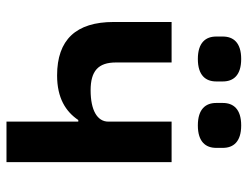

<svg xmlns="http://www.w3.org/2000/svg" viewBox="-108 -674 782 607"><g transform="rotate(90 283.5 -371.0)"><path d="M365 -227H360C333 -187 290 -160 219 -160C106 -160 50 -220 50 -339V-522H178V-346C178 -290 205 -266 266 -266C329 -266 365 -287 365 -322V-522H493V0H365ZM167 -605C115 -605 96 -630 96 -663V-684C96 -717 115 -742 167 -742C219 -742 238 -717 238 -684V-663C238 -630 219 -605 167 -605ZM377 -605C325 -605 306 -630 306 -663V-684C306 -717 325 -742 377 -742C429 -742 448 -717 448 -684V-663C448 -630 429 -605 377 -605Z"/></g></svg>

Font: Plexus Sans SemiBold
Style: Regular
Weight: 600
Version: Version 2.001;PS 002.001;hotconv 1.0.70;makeotf.lib2.5.58329